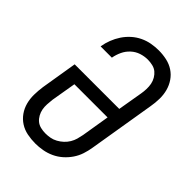

<svg xmlns="http://www.w3.org/2000/svg" viewBox="-221 -838 941 941"><g transform="rotate(45 250.0 -367.5)"><path d="M204 8Q175 8 147.5 2.5Q120 -3 97.5 -17.5Q75 -32 59.5 -54Q44 -76 37 -102.5Q30 -129 30.5 -157.5Q31 -186 35 -214L66 -403H375L397 -532Q400 -549 400.5 -566.5Q401 -584 398 -600Q395 -616 386.5 -630.5Q378 -645 366 -655Q354 -665 337 -669Q320 -673 303 -673Q280 -673 257 -665.5Q234 -658 215.5 -641Q197 -624 186.5 -601.5Q176 -579 172 -556V-555H94V-557Q98 -582 107.5 -606.5Q117 -631 131.5 -653Q146 -675 166 -693Q186 -711 210 -722.5Q234 -734 259.5 -738.5Q285 -743 309 -743Q338 -743 365 -737Q392 -731 414 -716.5Q436 -702 451 -680Q466 -658 473 -632Q480 -606 479.5 -577.5Q479 -549 474 -521L417 -176Q413 -151 405 -126.5Q397 -102 382 -80Q367 -58 347 -40.5Q327 -23 303 -12Q279 -1 253.5 3.5Q228 8 204 8ZM204 -62Q220 -62 236.5 -65Q253 -68 268.5 -76.5Q284 -85 297 -97Q310 -109 319 -124Q328 -139 332.5 -155Q337 -171 340 -187L364 -333H134L112 -203Q110 -186 109 -168.5Q108 -151 111 -135Q114 -119 122 -104.5Q130 -90 142 -80Q154 -70 170.5 -66Q187 -62 204 -62Z"/></g></svg>

Font: Iosevka
Style: Italic
Weight: 400
Italic angle: -9°
Monospace: yes
Designer: Belleve Invis
Foundry: Belleve Invis
Version: Version 32.5.0; ttfautohint (v1.8.4)